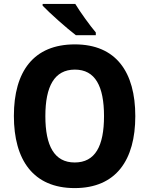

<svg xmlns="http://www.w3.org/2000/svg" viewBox="-20 -952 764 982"><path d="M365 -932H198V-923C233 -886 323 -806 368 -772H470V-786C441 -820 391 -889 365 -932ZM672 -358C672 -583 574 -725 363 -725C152 -725 51 -587 51 -359C51 -134 150 10 362 10C574 10 672 -134 672 -358ZM212 -358C212 -510 258 -596 363 -596C467 -596 512 -511 512 -358C512 -205 467 -121 362 -121C258 -121 212 -206 212 -358Z"/></svg>

Font: Noto Sans Armenian SemiCondensed Medium
Style: Regular
Weight: 500
Width: 4
Designer: Monotype Design Team
Foundry: Monotype Imaging Inc.
Version: Version 2.008